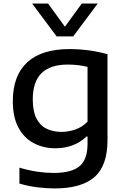

<svg xmlns="http://www.w3.org/2000/svg" viewBox="-20 -828 706 1078"><path d="M286.5 230Q240 230 188.5 223.5Q137 217 89 202.5V113.5Q142 129 190.2 136Q238.5 143 280 143Q381.5 143 426.5 105.2Q471.5 67.5 471.5 -21V-61.5H465.5Q434 -30.5 389.8 -13Q345.5 4.5 290.5 4.5Q224.5 4.5 170.2 -23.8Q116 -52 84 -110.5Q52 -169 52 -260.5Q52 -402.5 132.2 -477.5Q212.5 -552.5 370.5 -552.5Q424.5 -552.5 480 -545Q535.5 -537.5 583.5 -523.5V-41Q583.5 102.5 510.2 166.2Q437 230 286.5 230ZM325 -87.5Q364.5 -87.5 403.2 -101Q442 -114.5 471.5 -145V-452.5Q449.5 -458 421.5 -461.8Q393.5 -465.5 360 -465.5Q263 -465.5 213.5 -417.5Q164 -369.5 164 -270Q164 -202.5 184.8 -162.5Q205.5 -122.5 242 -105Q278.5 -87.5 325 -87.5ZM298 -623.5 160.5 -808H250L344.5 -678L439 -808H528.5L391 -623.5Z"/></svg>

Font: Encode Sans Expanded Expanded Medium
Style: Regular
Weight: 500
Width: 7
Designer: Multiple Designers
Foundry: Impallari Type
Version: Version 3.000; ttfautohint (v1.8.3) -l 8 -r 50 -G 200 -x 14 